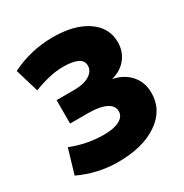

<svg xmlns="http://www.w3.org/2000/svg" viewBox="-166 -833 931 973"><g transform="rotate(-30 300.0 -347.0)"><path d="M249 10Q131 10 22 -41L64 -183Q158 -146 255 -146Q314 -146 346.5 -163.5Q379 -181 379 -212Q379 -245 343 -263Q307 -281 241 -281H134V-418H239Q293 -418 326 -438Q359 -458 359 -491Q359 -548 246 -548Q172 -548 74 -510L33 -647Q147 -704 277 -704Q401 -704 475.5 -653.5Q550 -603 550 -518Q550 -463 517.5 -423Q485 -383 431 -370Q495 -357 532 -314.5Q569 -272 569 -210Q569 -110 481.5 -50Q394 10 249 10Z"/></g></svg>

Font: Cantarell Extra Bold
Style: Regular
Weight: 800
Designer: Dave Crossland, Nikolaus Waxweiler, Florian Fecher, Jacques Le Bailly, Eben Sorkin, Alexei Vanyashin, Alexios Zavras, Em
Version: Version 0.303